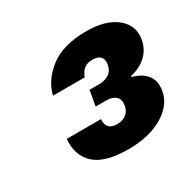

<svg xmlns="http://www.w3.org/2000/svg" viewBox="-92 -814 578 568"><g transform="rotate(-30 197.0 -530.5)"><path d="M198 -348Q117 -348 83 -380Q49 -412 54 -466H171Q170 -453 174 -444.5Q178 -436 186.5 -432.5Q195 -429 206 -429Q224 -429 236.5 -438.5Q249 -448 252 -466Q255 -486 244 -496Q233 -506 212 -506H176L185 -558H217Q238 -558 252 -567.5Q266 -577 269 -596Q272 -613 263.5 -622Q255 -631 237 -631Q219 -631 208 -622.5Q197 -614 191 -597H83Q93 -643 138 -678Q183 -713 263 -713Q330 -713 365.5 -683.5Q401 -654 393 -609Q387 -578 365.5 -558.5Q344 -539 312 -532L311 -529Q344 -520 359.5 -500Q375 -480 370 -448Q362 -403 315 -375.5Q268 -348 198 -348Z"/></g></svg>

Font: DM Sans 12pt Black
Style: Italic
Weight: 900
Italic angle: -10°
Version: Version 4.004;gftools[0.9.30]